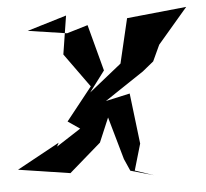

<svg xmlns="http://www.w3.org/2000/svg" viewBox="-94 -759 880 821"><g transform="rotate(-5 345.5 -348.5)"><path d="M360 -457 307 -656 217 -629 50 -654 219 -705 193 -540 298 -394 186 -253 237 -218 132 -150 140 -166 -43 -66 179 -32 316 -151 360 -255 412 -72 435 -20 534 8 454 -19 487 -132 461 -349 357 -326 525 -438 573 -477 605 -546 734 -697 478 -671 433 -480 293 -368Z"/></g></svg>

Font: Asimov Silicon
Style: Regular
Weight: 400
Designer: Google
Version: Version 2.000980; 2014